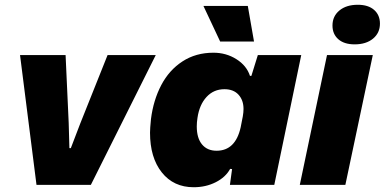

<svg xmlns="http://www.w3.org/2000/svg" viewBox="-20 -775 1613 805"><path d="M64 -544H255L268 -260L271 -154H277L316 -256L431 -544H633L361 0H133Z M609 -219Q609 -236 613 -276Q623 -355 656 -418Q689 -481 745 -517.5Q801 -554 875 -554Q928 -554 971 -527Q1014 -500 1028 -457H1034L1061 -544H1243L1130 0H944L953 -66L945 -67Q926 -32 884.5 -11Q843 10 792 10Q708 10 658.5 -52Q609 -114 609 -219ZM989 -241 998 -287Q1001 -304 1001 -318Q1001 -355 980 -378Q959 -401 921 -401Q876 -401 846 -368.5Q816 -336 808 -281Q805 -262 805 -245Q805 -196 827 -169.5Q849 -143 888 -143Q967 -143 989 -241ZM833 -750H1019L1045 -601H903Z M1351 -544H1543L1428 0H1237ZM1374 -668Q1374 -707 1403 -731Q1432 -755 1480 -755Q1524 -755 1548.5 -733.5Q1573 -712 1573 -676Q1573 -637 1544 -613Q1515 -589 1467 -589Q1423 -589 1398.5 -610.5Q1374 -632 1374 -668Z"/></svg>

Font: Mona Sans Black
Style: Italic
Weight: 900
Italic angle: -11.7°
Designer: Deni Anggara
Foundry: GitHub
Version: Version 2.000